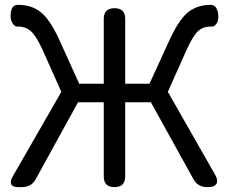

<svg xmlns="http://www.w3.org/2000/svg" viewBox="-20 -767 937 787"><path d="M598.6 -347.7H493.2V-43.9Q493.2 0 449.2 0Q405.3 0 405.3 -43.9V-347.7H299.8L127.9 -35.2Q110.4 0 69.3 0H54.7Q32.2 0 26.4 -11.2Q20.5 -22.5 31.2 -42L231.4 -390.6L153.3 -565.4Q127 -622.1 105.5 -640.1Q84 -658.2 56.6 -658.2H54.7Q43.9 -656.2 35.6 -666Q27.3 -675.8 24.4 -689.5Q21.5 -710 26.9 -727.1Q32.2 -744.1 48.8 -747.1H54.7Q107.4 -747.1 144.5 -719.2Q181.6 -691.4 219.7 -611.3L304.7 -423.8H405.3V-689.5Q405.3 -733.4 449.2 -733.4Q493.2 -733.4 493.2 -689.5V-423.8H592.8L678.7 -611.3Q716.8 -691.4 753.9 -719.2Q791 -747.1 843.8 -747.1H847.7Q864.3 -744.1 870.6 -725.6Q877 -707 874 -686.5Q872.1 -673.8 863.3 -665Q854.5 -656.2 843.8 -658.2H841.8Q813.5 -658.2 793 -640.6Q772.5 -623 746.1 -565.4L668 -390.6L862.3 -49.8Q875 -27.3 867.2 -13.7Q859.4 0 833 0H830.1Q789.1 0 771.5 -35.2Z"/></svg>

Font: GenSenMaruGothic TW TTF Regular
Style: Regular
Weight: 400
Version: Version 1.301